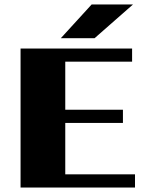

<svg xmlns="http://www.w3.org/2000/svg" viewBox="-20 -839 656 859"><path d="M575 -819 403 -668H252L390 -819ZM272 -59H584V0H72V-622H571V-563H272V-348H530V-289H272Z"/></svg>

Font: Sarpanch ExtraBold
Style: Regular
Weight: 800
Designer: Manushi Parikh (Devanagari and Latin), Jyotish Sonowal (Devanagari)
Foundry: Indian Type Foundry
Version: Version 2.004;PS 1.0;hotconv 1.0.78;makeotf.lib2.5.61930; tt